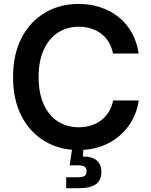

<svg xmlns="http://www.w3.org/2000/svg" viewBox="-20 -758 774 983"><path d="M381.8 10.3Q285.6 10.3 209.7 -34.7Q133.8 -79.6 90.3 -163.3Q46.9 -247.1 46.9 -363.3Q46.9 -480.5 90.6 -564.2Q134.3 -647.9 210.2 -692.9Q286.1 -737.8 381.8 -737.8Q442.4 -737.8 494.6 -720.5Q546.9 -703.1 587.6 -670.4Q628.4 -637.7 654.8 -590.6Q681.2 -543.5 689.9 -483.9H558.6Q552.2 -516.6 536.9 -542Q521.5 -567.4 498.3 -585.2Q475.1 -603 446 -612.1Q417 -621.1 383.8 -621.1Q322.8 -621.1 276.1 -590.6Q229.5 -560.1 203.6 -502.4Q177.7 -444.8 177.7 -363.3Q177.7 -281.2 203.9 -223.6Q230 -166 276.4 -136.2Q322.8 -106.4 383.8 -106.4Q417 -106.4 445.8 -115.5Q474.6 -124.5 497.8 -142.1Q521 -159.7 536.9 -185.3Q552.7 -210.9 559.1 -243.7H690.4Q682.6 -189.5 657.5 -143.6Q632.3 -97.7 592.3 -63Q552.2 -28.3 499 -9Q445.8 10.3 381.8 10.3ZM318.8 205.6V149.4H378.9Q402.8 149.4 413.1 142.3Q423.3 135.3 423.3 118.7Q423.3 102.5 413.1 95.5Q402.8 88.4 378.9 88.4H336.4L353 -20.5H406.2V1.5L404.8 43.5Q450.7 43 474.9 63.2Q499 83.5 499 121.6Q499 165.5 470.7 185.5Q442.4 205.6 383.8 205.6Z"/></svg>

Font: Inter 18pt SemiBold
Style: Regular
Weight: 600
Designer: Rasmus Andersson
Foundry: rsms
Version: Version 4.001;git-66647c0bb